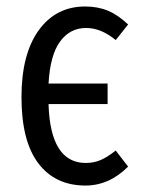

<svg xmlns="http://www.w3.org/2000/svg" viewBox="-20 -557 439 589"><path d="M243.2 -57.1Q268.6 -57.1 289.6 -66.4Q310.5 -75.7 335 -95.2L373 -45.9Q314.9 12.2 242.2 12.2Q149.4 12.2 97.7 -55.9Q45.9 -124 45.9 -258.8Q45.9 -390.6 98.6 -463.9Q151.4 -537.1 241.2 -537.1Q279.8 -537.1 311 -524.2Q342.3 -511.2 373 -481.9L335 -434.1Q290 -471.2 244.1 -471.2Q194.8 -471.2 164.3 -429.7Q133.8 -388.2 128.9 -300.8H310.1V-237.8H128.9Q134.3 -57.1 243.2 -57.1Z"/></svg>

Font: Fira Sans Compressed Book
Style: Regular
Weight: 350
Width: 1
Designer: Carrois Corporate & Edenspiekermann AG
Foundry: Carrois Corporate GbR & Edenspiekermann AG
Version: Version 4.203;PS 004.203;hotconv 1.0.88;makeotf.lib2.5.64775